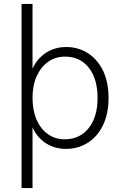

<svg xmlns="http://www.w3.org/2000/svg" viewBox="-20 -750 631 980"><path d="M90 210V-730H146V-364L139 -380Q158 -439 206 -474.5Q254 -510 318 -510Q379 -510 428 -479Q477 -448 505.5 -390Q534 -332 534 -250Q534 -169 505.5 -110.5Q477 -52 427.5 -21Q378 10 317 10Q253 10 205.5 -25Q158 -60 139 -119L146 -130V210ZM310 -39Q387 -39 432.5 -96Q478 -153 478 -250Q478 -347 433.5 -404Q389 -461 312 -461Q264 -461 226.5 -435Q189 -409 167.5 -361.5Q146 -314 146 -250Q146 -186 167 -138.5Q188 -91 225 -65Q262 -39 310 -39Z"/></svg>

Font: Kantumruy Pro Light
Style: Regular
Weight: 300
Version: Version 1.002